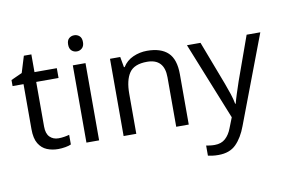

<svg xmlns="http://www.w3.org/2000/svg" viewBox="-95 -904 1936 1312"><g transform="rotate(-10 873.5 -248.5)"><path d="M264 -62Q284 -62 305 -65.5Q326 -69 339 -73V-6Q325 1 299 5.5Q273 10 249 10Q207 10 171.5 -4.5Q136 -19 114 -55Q92 -91 92 -156V-468H16V-510L93 -545L128 -659H180V-536H335V-468H180V-158Q180 -109 203.5 -85.5Q227 -62 264 -62Z M491 -737Q511 -737 526.5 -723.5Q542 -710 542 -681Q542 -653 526.5 -639Q511 -625 491 -625Q469 -625 454 -639Q439 -653 439 -681Q439 -710 454 -723.5Q469 -737 491 -737ZM534 -536V0H446V-536Z M962 -546Q1058 -546 1107 -499.5Q1156 -453 1156 -349V0H1069V-343Q1069 -472 949 -472Q860 -472 826 -422Q792 -372 792 -278V0H704V-536H775L788 -463H793Q819 -505 865 -525.5Q911 -546 962 -546Z M1238 -536H1332L1448 -231Q1463 -191 1475 -154.5Q1487 -118 1493 -85H1497Q1503 -110 1516 -150.5Q1529 -191 1543 -232L1652 -536H1747L1516 74Q1488 150 1443.5 195Q1399 240 1321 240Q1297 240 1279 237.5Q1261 235 1248 232V162Q1259 164 1274.5 166Q1290 168 1307 168Q1353 168 1381.5 142Q1410 116 1426 73L1454 2Z"/></g></svg>

Font: Noto Sans Marchen
Style: Regular
Weight: 400
Designer: Monotype Design Team
Foundry: Monotype Imaging Inc.
Version: Version 2.003; ttfautohint (v1.8.4.7-5d5b)